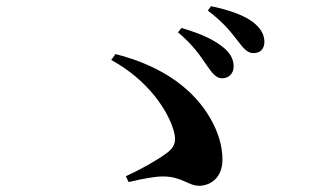

<svg xmlns="http://www.w3.org/2000/svg" viewBox="-20 -743 1040 618"><path d="M646 -532C663 -507 676 -492 693 -491C716 -490 732 -507 732 -528C732 -549 725 -567 703 -587C670 -616 622 -636 564 -653L553 -639C602 -598 627 -560 646 -532ZM744 -613C764 -587 776 -572 796 -572C817 -572 831 -585 831 -608C831 -631 820 -652 794 -672C765 -694 718 -711 659 -723L649 -709C704 -667 725 -637 744 -613ZM385 -176 394 -157C444 -169 480 -175 505 -175C565 -175 586 -145 621 -145C655 -145 696 -169 696 -229C696 -271 684 -315 657 -362C608 -448 513 -528 352 -569L338 -550C457 -485 522 -386 540 -319C549 -285 540 -267 515 -249C485 -227 434 -198 385 -176Z"/></svg>

Font: Noto Serif CJK KR
Style: Bold
Weight: 700
Designer: Ryoko NISHIZUKA 西塚涼子 (kana & ideographs); Frank Grießhammer (Latin, Greek & Cyrillic); Wenlong ZHANG 张文龙 (bopomofo); San
Foundry: Adobe
Version: Version 2.001;hotconv 1.1.0;makeotfexe 2.6.0